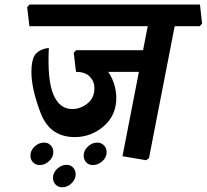

<svg xmlns="http://www.w3.org/2000/svg" viewBox="-20 -669 899 835"><path d="M849.6 -649.4 858.9 -566.4 848.6 -555.2H739.7L627.9 19L615.7 27.8L512.7 10.3L584 -356.4H450.7Q468.3 -330.6 477.1 -301Q485.8 -271.5 485.8 -243.7Q485.8 -167 430.9 -119.9Q376 -72.8 305.2 -72.8Q196.8 -72.8 156.7 -177.5Q116.7 -282.2 116.7 -355Q116.7 -417.5 138.2 -437.5Q159.7 -457.5 192.4 -460.4Q185.5 -319.8 212.4 -257.3Q239.3 -194.8 293.5 -194.8Q329.6 -194.8 360.1 -218.8Q390.6 -242.7 390.6 -285.6Q390.6 -314.5 370.8 -335.4Q351.1 -356.4 310.5 -356.4L300.8 -439.5L311 -450.7H602.1L622.6 -555.2H107.9L98.1 -638.2L108.9 -649.4ZM343.8 7.8Q343.8 -14.6 362.1 -31.7Q380.4 -48.8 402.8 -48.8Q420.9 -48.8 432.4 -36.6Q443.8 -24.4 443.8 -7.3Q443.8 15.1 425.3 32Q406.7 48.8 384.3 48.8Q366.2 48.8 355 36.9Q343.8 24.9 343.8 7.8ZM112.3 7.8Q112.3 -14.6 130.6 -31.7Q148.9 -48.8 171.4 -48.8Q189.5 -48.8 200.7 -36.9Q211.9 -24.9 211.9 -7.8Q211.9 14.6 193.6 31.7Q175.3 48.8 152.8 48.8Q134.8 48.8 123.5 36.9Q112.3 24.9 112.3 7.8ZM210.4 104.5Q210.4 82 228.8 64.9Q247.1 47.9 269.5 47.9Q287.1 47.9 298.1 59.8Q309.1 71.8 309.1 88.9Q309.1 111.3 291 128.4Q272.9 145.5 250.5 145.5Q232.9 145.5 221.7 133.5Q210.4 121.6 210.4 104.5Z"/></svg>

Font: Sitara
Style: Bold Italic
Weight: 700
Italic angle: -11°
Designer: Neelakash Kshetrimayum
Foundry: Neelakash Kshetrimayum
Version: Version 1.000;PS Version 1.000;PS 1.0;hotconv 1.;hotconv 1.0